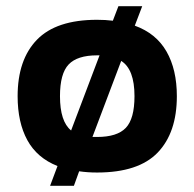

<svg xmlns="http://www.w3.org/2000/svg" viewBox="-20 -548 629 621"><path d="M142 53 166 -11Q100 -37 68.5 -94.5Q37 -152 37 -237Q37 -355 99.5 -419.5Q162 -484 294 -484Q321 -484 345 -481L363 -528H440L416 -465Q485 -440 518.5 -381.5Q552 -323 552 -237Q552 -119 490 -54.5Q428 10 294 10Q278 10 264 9Q250 8 236 6L219 53ZM210 -126 302 -369H294Q230 -369 202 -339.5Q174 -310 174 -237Q174 -155 210 -126ZM279 -105H294Q359 -105 387 -134.5Q415 -164 415 -237Q415 -324 372 -351Z"/></svg>

Font: Kanit Medium
Style: Regular
Weight: 500
Designer: Katatrad Team
Foundry: CadsonDemak
Version: Version 2.000; ttfautohint (v1.8.3)